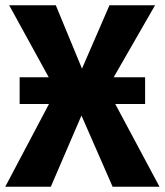

<svg xmlns="http://www.w3.org/2000/svg" viewBox="-24 -713 629 733"><path d="M530 -316V-418H410L568 -693H394L289 -451L189 -693H11L162 -418H51V-316H163L-4 0H170L287 -272L406 0H585L416 -316Z"/></svg>

Font: Fira Sans
Style: Bold
Weight: 700
Designer: Carrois Corporate & Edenspiekermann AG
Foundry: Carrois Corporate GbR & Edenspiekermann AG
Version: Version 4.203